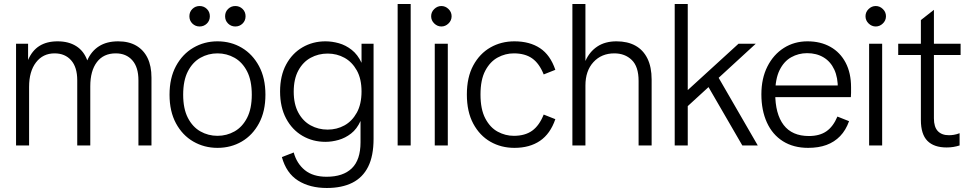

<svg xmlns="http://www.w3.org/2000/svg" viewBox="-20 -725 4828 957"><path d="M60 0V-507H120V-426Q140 -473 176.5 -496Q213 -519 267 -519Q322 -519 360 -495Q398 -471 415 -424Q435 -470 473.5 -494.5Q512 -519 569 -519Q622 -519 659 -497.5Q696 -476 715.5 -436Q735 -396 735 -338V0H670V-325Q670 -390 639.5 -424.5Q609 -459 557 -459Q496 -459 463 -415.5Q430 -372 430 -295V0H365V-325Q365 -390 334.5 -424.5Q304 -459 252 -459Q194 -459 159.5 -414Q125 -369 125 -292V0Z M1064 12Q998 12 943.5 -19.5Q889 -51 857 -110.5Q825 -170 825 -253Q825 -336 857 -395.5Q889 -455 943.5 -487Q998 -519 1064 -519Q1131 -519 1185 -487Q1239 -455 1271 -395.5Q1303 -336 1303 -253Q1303 -170 1271 -110.5Q1239 -51 1185 -19.5Q1131 12 1064 12ZM1064 -48Q1110 -48 1149 -70Q1188 -92 1211.5 -137.5Q1235 -183 1235 -253Q1235 -324 1211.5 -369.5Q1188 -415 1149 -437Q1110 -459 1064 -459Q1018 -459 979 -437Q940 -415 916.5 -369.5Q893 -324 893 -253Q893 -183 916.5 -137.5Q940 -92 979 -70Q1018 -48 1064 -48ZM975 -593Q954 -593 939 -607.5Q924 -622 924 -644Q924 -666 939 -680.5Q954 -695 975 -695Q996 -695 1011 -680.5Q1026 -666 1026 -644Q1026 -622 1011 -607.5Q996 -593 975 -593ZM1153 -593Q1132 -593 1117 -607.5Q1102 -622 1102 -644Q1102 -666 1117 -680.5Q1132 -695 1153 -695Q1174 -695 1189 -680.5Q1204 -666 1204 -644Q1204 -622 1189 -607.5Q1174 -593 1153 -593Z M1609 212Q1524 212 1465.5 175Q1407 138 1385 58L1444 35Q1459 90 1499.5 123Q1540 156 1608 156Q1690 156 1733.5 114Q1777 72 1777 -16V-122Q1759 -82 1730 -59.5Q1701 -37 1667.5 -27.5Q1634 -18 1602 -18Q1539 -18 1487.5 -48Q1436 -78 1406 -134.5Q1376 -191 1376 -269Q1376 -347 1406 -403Q1436 -459 1487.5 -489Q1539 -519 1602 -519Q1635 -519 1669 -509.5Q1703 -500 1733 -476.5Q1763 -453 1782 -412V-507H1842V-33Q1842 52 1815 106Q1788 160 1736 186Q1684 212 1609 212ZM1613 -79Q1659 -79 1697 -100Q1735 -121 1758.5 -163.5Q1782 -206 1782 -269Q1782 -332 1758.5 -374Q1735 -416 1697 -437Q1659 -458 1613 -458Q1567 -458 1528.5 -437Q1490 -416 1467 -373.5Q1444 -331 1444 -268Q1444 -206 1467 -163.5Q1490 -121 1528.5 -100Q1567 -79 1613 -79Z M1962 0V-705H2027V0Z M2147 0V-507H2212V0ZM2180 -593Q2160 -593 2144.5 -608Q2129 -623 2129 -644Q2129 -665 2144.5 -680Q2160 -695 2180 -695Q2200 -695 2215.5 -680Q2231 -665 2231 -644Q2231 -623 2215.5 -608Q2200 -593 2180 -593Z M2544 12Q2478 12 2424.5 -18.5Q2371 -49 2339 -108.5Q2307 -168 2307 -254Q2307 -340 2339 -399Q2371 -458 2424.5 -488.5Q2478 -519 2544 -519Q2620 -519 2671.5 -485Q2723 -451 2748 -377L2690 -354Q2668 -409 2632.5 -434Q2597 -459 2541 -459Q2499 -459 2461 -438.5Q2423 -418 2399 -373Q2375 -328 2375 -254Q2375 -180 2399 -134.5Q2423 -89 2461 -68.5Q2499 -48 2541 -48Q2597 -48 2632.5 -73.5Q2668 -99 2690 -154L2748 -131Q2723 -58 2671.5 -23Q2620 12 2544 12Z M2833 0V-705H2898V-421Q2918 -467 2957 -493Q2996 -519 3053 -519Q3108 -519 3147 -497.5Q3186 -476 3207 -433.5Q3228 -391 3228 -328V0H3163V-322Q3163 -393 3129 -426Q3095 -459 3042 -459Q2978 -459 2938 -415.5Q2898 -372 2898 -299V0Z M3373 -164V-276H3408L3661 -507H3747L3539 -316L3528 -306ZM3343 0V-705H3408V0ZM3680 0 3501 -309 3550 -358 3757 0Z M4008 12Q3935 12 3882.5 -21Q3830 -54 3802.5 -114.5Q3775 -175 3775 -255Q3775 -334 3805 -393.5Q3835 -453 3887 -486Q3939 -519 4005 -519Q4070 -519 4119 -491.5Q4168 -464 4195 -412.5Q4222 -361 4222 -290Q4222 -275 4222 -262Q4222 -249 4221 -241H3818V-299H4184L4156 -281Q4157 -338 4138.5 -378Q4120 -418 4085 -439Q4050 -460 4003 -460Q3960 -460 3923.5 -439.5Q3887 -419 3865.5 -375Q3844 -331 3844 -260Q3844 -157 3886 -102Q3928 -47 4012 -47Q4065 -47 4099 -70.5Q4133 -94 4154 -144L4212 -121Q4196 -76 4167.5 -46.5Q4139 -17 4099.5 -2.5Q4060 12 4008 12Z M4312 0V-507H4377V0ZM4345 -593Q4325 -593 4309.5 -608Q4294 -623 4294 -644Q4294 -665 4309.5 -680Q4325 -695 4345 -695Q4365 -695 4380.5 -680Q4396 -665 4396 -644Q4396 -623 4380.5 -608Q4365 -593 4345 -593Z M4698 10Q4635 10 4602.5 -23Q4570 -56 4570 -127V-625L4635 -676V-135Q4635 -92 4654.5 -71.5Q4674 -51 4710 -51Q4721 -51 4734 -53Q4747 -55 4763 -61V0Q4747 5 4731.5 7.5Q4716 10 4698 10ZM4457 -451V-507H4768V-451Z"/></svg>

Font: TikTok Sans Light
Style: Regular
Weight: 300
Version: Version 4.000